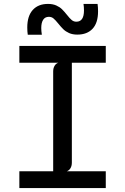

<svg xmlns="http://www.w3.org/2000/svg" viewBox="-20 -962 640 982"><path d="M79 0V-86H252V-596.5Q252 -613.5 259 -625.2Q266 -637 278 -641H79V-727H521V-641H347.5V-130.5Q347.5 -113.5 340.5 -101.8Q333.5 -90 321.5 -86H521V0ZM278 -841.5Q263.5 -859.5 253.5 -867.8Q243.5 -876 230 -876Q210.5 -876 200.8 -861Q191 -846 191 -818.5Q191 -803.5 194 -784.5H122Q119.5 -801 119.5 -821.5Q119.5 -880 147.5 -911Q175.5 -942 225.5 -942Q250 -942 267.8 -934Q285.5 -926 296.8 -915Q308 -904 322.5 -886Q336.5 -868 346.8 -859.5Q357 -851 370.5 -851Q409.5 -851 409.5 -908.5Q409.5 -926.5 407 -942H479Q481.5 -925 481.5 -904Q481.5 -845 453.5 -815Q425.5 -785 375.5 -785Q351 -785 333.2 -793Q315.5 -801 303.8 -812.5Q292 -824 278 -841.5Z"/></svg>

Font: SplineSansMono30
Style: Regular
Weight: 400
Designer: Eben Sorkin, Mirko Velimirovic
Foundry: Sorkin Type
Version: Version 1.000